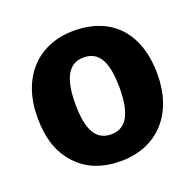

<svg xmlns="http://www.w3.org/2000/svg" viewBox="-105 -656 793 782"><g transform="rotate(-20 292.0 -265.5)"><path d="M292 -548C132 -548 32 -436 32 -266C32 -177 55 -107 102 -58C148 -8 211 17 292 17C452 17 552 -95 552 -265C552 -444 455 -548 292 -548ZM292 -432C357 -432 388 -381 388 -265C388 -152 356 -99 292 -99C227 -99 196 -150 196 -266C196 -379 228 -432 292 -432Z"/></g></svg>

Font: Fira Sans
Style: Bold
Weight: 700
Designer: Carrois Corporate & Edenspiekermann AG
Foundry: Carrois Corporate GbR & Edenspiekermann AG
Version: Version 4.203